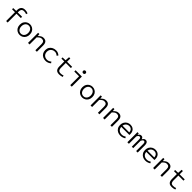

<svg xmlns="http://www.w3.org/2000/svg" viewBox="1049 -4017 7239 7239"><g transform="rotate(45 4669.0 -397.0)"><path d="M642.1 -774.9 621.1 -713.9Q587.9 -729 559.1 -734.6Q530.3 -740.2 495.1 -740.2Q419.4 -740.2 386.7 -700.2Q354 -660.2 354 -591.8V-539.1H585.9V-471.2H354V0H273.9V-471.2H117.2V-534.2L273.9 -539.1V-588.9Q273.9 -688 326.2 -747.6Q378.4 -807.1 486.8 -807.1Q525.9 -807.1 564 -799.8Q602.1 -792.5 642.1 -774.9Z M1001 13.2Q930.7 13.2 869.9 -20Q809.1 -53.2 772 -116.5Q734.9 -179.7 734.9 -269Q734.9 -358.9 772 -422.1Q809.1 -485.4 869.9 -518.6Q930.7 -551.8 1001 -551.8Q1071.3 -551.8 1131.8 -518.6Q1192.4 -485.4 1229.2 -422.1Q1266.1 -358.9 1266.1 -269Q1266.1 -179.7 1229.2 -116.5Q1192.4 -53.2 1131.8 -20Q1071.3 13.2 1001 13.2ZM1001 -55.2Q1054.7 -55.2 1095.2 -82Q1135.7 -108.9 1158.4 -157Q1181.2 -205.1 1181.2 -269Q1181.2 -332.5 1158.4 -380.9Q1135.7 -429.2 1095.2 -456.5Q1054.7 -483.9 1001 -483.9Q946.8 -483.9 906.2 -456.5Q865.7 -429.2 842.8 -380.9Q819.8 -332.5 819.8 -269Q819.8 -205.1 842.8 -157Q865.7 -108.9 906.2 -82Q946.8 -55.2 1001 -55.2Z M1439.9 0V-539.1H1507.8L1516.1 -444.8H1520Q1563.5 -490.7 1612.3 -521.2Q1661.1 -551.8 1725.1 -551.8Q1820.8 -551.8 1866.9 -496.8Q1913.1 -441.9 1913.1 -334V0H1832V-324.2Q1832 -404.3 1801.3 -442.6Q1770.5 -481 1701.2 -481Q1651.4 -481 1611.6 -455.1Q1571.8 -429.2 1522.9 -378.9V0Z M2385.7 13.2Q2301.8 13.2 2235.1 -20Q2168.5 -53.2 2129.6 -116.5Q2090.8 -179.7 2090.8 -269Q2090.8 -358.9 2131.8 -422.1Q2172.9 -485.4 2241 -518.6Q2309.1 -551.8 2390.1 -551.8Q2456.5 -551.8 2504.9 -528.6Q2553.2 -505.4 2586.9 -473.1L2544.9 -419.9Q2511.2 -449.2 2474.4 -466.6Q2437.5 -483.9 2394 -483.9Q2329.6 -483.9 2280.8 -456.5Q2231.9 -429.2 2204.3 -380.9Q2176.8 -332.5 2176.8 -269Q2176.8 -205.1 2203.9 -157Q2231 -108.9 2279.3 -82Q2327.6 -55.2 2392.1 -55.2Q2442.9 -55.2 2485.1 -75.2Q2527.3 -95.2 2562 -125L2599.1 -70.8Q2555.7 -31.2 2501.2 -9Q2446.8 13.2 2385.7 13.2Z M3106.9 13.2Q3028.8 13.2 2984.1 -14.6Q2939.5 -42.5 2920.7 -92.3Q2901.9 -142.1 2901.9 -208V-472.2H2748V-534.2L2903.8 -539.1L2916 -712.9H2982.9V-539.1H3253.9V-472.2H2982.9V-206.1Q2982.9 -132.3 3012.7 -93.3Q3042.5 -54.2 3123 -54.2Q3162.1 -54.2 3194.1 -61Q3226.1 -67.9 3255.9 -80.1L3273.9 -19Q3237.3 -5.4 3197.3 3.9Q3157.2 13.2 3106.9 13.2Z M3691.9 0V-471.2H3437V-539.1H3773.9V0ZM3722.2 -655.8Q3692.9 -655.8 3673.3 -674.1Q3653.8 -692.4 3653.8 -723.1Q3653.8 -753.9 3673.3 -772Q3692.9 -790 3722.2 -790Q3751 -790 3771 -772Q3791 -753.9 3791 -723.1Q3791 -692.4 3771 -674.1Q3751 -655.8 3722.2 -655.8Z M4335.9 13.2Q4265.6 13.2 4204.8 -20Q4144 -53.2 4106.9 -116.5Q4069.8 -179.7 4069.8 -269Q4069.8 -358.9 4106.9 -422.1Q4144 -485.4 4204.8 -518.6Q4265.6 -551.8 4335.9 -551.8Q4406.2 -551.8 4466.8 -518.6Q4527.3 -485.4 4564.2 -422.1Q4601.1 -358.9 4601.1 -269Q4601.1 -179.7 4564.2 -116.5Q4527.3 -53.2 4466.8 -20Q4406.2 13.2 4335.9 13.2ZM4335.9 -55.2Q4389.6 -55.2 4430.2 -82Q4470.7 -108.9 4493.4 -157Q4516.1 -205.1 4516.1 -269Q4516.1 -332.5 4493.4 -380.9Q4470.7 -429.2 4430.2 -456.5Q4389.6 -483.9 4335.9 -483.9Q4281.7 -483.9 4241.2 -456.5Q4200.7 -429.2 4177.7 -380.9Q4154.8 -332.5 4154.8 -269Q4154.8 -205.1 4177.7 -157Q4200.7 -108.9 4241.2 -82Q4281.7 -55.2 4335.9 -55.2Z M4774.9 0V-539.1H4842.8L4851.1 -444.8H4855Q4898.4 -490.7 4947.3 -521.2Q4996.1 -551.8 5060.1 -551.8Q5155.8 -551.8 5201.9 -496.8Q5248 -441.9 5248 -334V0H5167V-324.2Q5167 -404.3 5136.2 -442.6Q5105.5 -481 5036.1 -481Q4986.3 -481 4946.5 -455.1Q4906.7 -429.2 4857.9 -378.9V0Z M5441.9 0V-539.1H5509.8L5518.1 -444.8H5522Q5565.4 -490.7 5614.3 -521.2Q5663.1 -551.8 5727.1 -551.8Q5822.8 -551.8 5868.9 -496.8Q5915 -441.9 5915 -334V0H5834V-324.2Q5834 -404.3 5803.2 -442.6Q5772.5 -481 5703.1 -481Q5653.3 -481 5613.5 -455.1Q5573.7 -429.2 5524.9 -378.9V0Z M6166 -313H6524.9Q6519 -399.9 6473.6 -442.9Q6428.2 -485.8 6356.9 -485.8Q6311 -485.8 6270.5 -466.1Q6230 -446.3 6202.1 -407.7Q6174.3 -369.1 6166 -313ZM6546.9 -106 6578.1 -50.8Q6539.1 -24.9 6487.8 -5.9Q6436.5 13.2 6370.1 13.2Q6290 13.2 6224.4 -20.3Q6158.7 -53.7 6119.9 -117.2Q6081.1 -180.7 6081.1 -270Q6081.1 -357.9 6119.4 -421.4Q6157.7 -484.9 6220 -519Q6282.2 -553.2 6354 -553.2Q6431.2 -553.2 6486.1 -521.7Q6541 -490.2 6570.6 -433.3Q6600.1 -376.5 6600.1 -299.8Q6600.1 -285.6 6598.9 -272Q6597.7 -258.3 6595.7 -248H6164.1Q6168.5 -183.6 6197.8 -140.1Q6227.1 -96.7 6274.2 -75Q6321.3 -53.2 6378.9 -53.2Q6429.2 -53.2 6469.7 -67.6Q6510.3 -82 6546.9 -106Z M6737.8 0V-539.1H6804.7L6812 -466.8H6814Q6835.4 -505.4 6863.3 -529.3Q6891.1 -553.2 6937 -553.2Q7017.1 -553.2 7041 -458Q7065.4 -502.4 7093.8 -527.8Q7122.1 -553.2 7168 -553.2Q7225.1 -553.2 7256.1 -510.5Q7287.1 -467.8 7287.1 -387.2V0H7206.1V-379.9Q7206.1 -481 7143.1 -481Q7113.8 -481 7094 -459.2Q7074.2 -437.5 7050.8 -394V0H6975.1V-379.9Q6975.1 -430.2 6961.2 -455.6Q6947.3 -481 6915 -481Q6884.8 -481 6862.8 -459.2Q6840.8 -437.5 6819.8 -394V0Z M7500 -313H7858.9Q7853 -399.9 7807.6 -442.9Q7762.2 -485.8 7690.9 -485.8Q7645 -485.8 7604.5 -466.1Q7564 -446.3 7536.1 -407.7Q7508.3 -369.1 7500 -313ZM7880.9 -106 7912.1 -50.8Q7873 -24.9 7821.8 -5.9Q7770.5 13.2 7704.1 13.2Q7624 13.2 7558.3 -20.3Q7492.7 -53.7 7453.9 -117.2Q7415 -180.7 7415 -270Q7415 -357.9 7453.4 -421.4Q7491.7 -484.9 7554 -519Q7616.2 -553.2 7688 -553.2Q7765.1 -553.2 7820.1 -521.7Q7875 -490.2 7904.5 -433.3Q7934.1 -376.5 7934.1 -299.8Q7934.1 -285.6 7932.9 -272Q7931.6 -258.3 7929.7 -248H7498Q7502.4 -183.6 7531.7 -140.1Q7561 -96.7 7608.2 -75Q7655.3 -53.2 7712.9 -53.2Q7763.2 -53.2 7803.7 -67.6Q7844.2 -82 7880.9 -106Z M8109.9 0V-539.1H8177.7L8186 -444.8H8189.9Q8233.4 -490.7 8282.2 -521.2Q8331.1 -551.8 8395 -551.8Q8490.7 -551.8 8536.9 -496.8Q8583 -441.9 8583 -334V0H8502V-324.2Q8502 -404.3 8471.2 -442.6Q8440.4 -481 8371.1 -481Q8321.3 -481 8281.5 -455.1Q8241.7 -429.2 8192.9 -378.9V0Z M9109.9 13.2Q9031.7 13.2 8987.1 -14.6Q8942.4 -42.5 8923.6 -92.3Q8904.8 -142.1 8904.8 -208V-472.2H8751V-534.2L8906.7 -539.1L8918.9 -712.9H8985.8V-539.1H9256.8V-472.2H8985.8V-206.1Q8985.8 -132.3 9015.6 -93.3Q9045.4 -54.2 9126 -54.2Q9165 -54.2 9197 -61Q9229 -67.9 9258.8 -80.1L9276.9 -19Q9240.2 -5.4 9200.2 3.9Q9160.2 13.2 9109.9 13.2Z"/></g></svg>

Font: Shanggu Mono N
Style: Regular
Weight: 350
Designer: GuiWonder
Version: Version 1.021